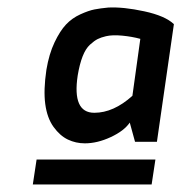

<svg xmlns="http://www.w3.org/2000/svg" viewBox="-20 -753 481 509"><path d="M67 -264 77 -330H392L382 -264ZM103 -568Q110 -610 124.5 -640.5Q139 -671 155 -688Q171 -705 193 -715Q215 -725 230.5 -728Q246 -731 267 -733Q307 -735 362.5 -723Q418 -711 441 -689L396 -377H338L324 -428Q309 -406 273.5 -389.5Q238 -373 205 -373Q181 -373 160 -383Q139 -393 122 -416.5Q105 -440 100 -477Q95 -514 103 -568ZM186 -553Q171 -454 230 -454Q281 -454 331 -499L352 -650Q330 -656 304 -658.5Q278 -661 261 -657Q248 -654 239 -649.5Q230 -645 218.5 -634.5Q207 -624 199 -603.5Q191 -583 186 -553Z"/></svg>

Font: Exo
Style: DemiBoldItalic
Weight: 600
Designer: Natanael Gama
Version: Version 1